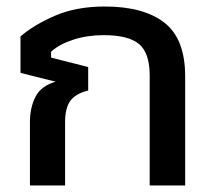

<svg xmlns="http://www.w3.org/2000/svg" viewBox="-20 -570 653 590"><path d="M72 0V-195Q72 -239 89 -272.5Q106 -306 151 -319L43 -346V-458Q83 -493 148.5 -521.5Q214 -550 302 -550Q421 -550 485 -500.5Q549 -451 549 -335V0H440V-338Q440 -407 407.5 -434.5Q375 -462 298 -462Q248 -462 205 -448Q162 -434 137 -411V-393L251 -364V-292Q212 -282 196 -260Q180 -238 180 -194V0Z"/></svg>

Font: Kanit
Style: Regular
Weight: 400
Designer: Katatrad Team
Foundry: CadsonDemak
Version: Version 2.000; ttfautohint (v1.8.3)